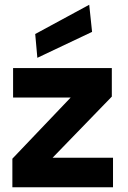

<svg xmlns="http://www.w3.org/2000/svg" viewBox="-20 -787 538 807"><path d="M32 0V-120L277 -377H35V-501H450V-381L201 -124H455V0ZM137 -544 128 -644 355 -767 367 -653Z"/></svg>

Font: DM Sans 17pt Black
Style: Regular
Weight: 900
Version: Version 4.004;gftools[0.9.30]